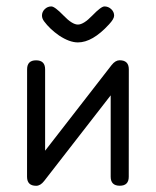

<svg xmlns="http://www.w3.org/2000/svg" viewBox="-20 -592 496 612"><path d="M343.8 -542.2Q343.8 -531.7 327.4 -514.2Q274.9 -456.8 228.3 -456.8Q201.4 -456.8 168 -479Q138.7 -499.5 120.4 -524.2Q113.8 -533.4 113.8 -542.2Q113.8 -554.2 122.7 -562.9Q131.6 -571.5 143.6 -571.5Q154.5 -571.5 182.4 -542.6Q210.2 -513.7 228.3 -513.7Q246.6 -513.7 274.4 -542.6Q302.2 -571.5 313 -571.5Q325.2 -571.5 334.5 -562.9Q343.8 -554.2 343.8 -542.2ZM390.6 -371.1 390.4 -28.6Q390.4 0 361.8 0Q332.8 0 332.8 -28.6V-288.1L120.6 -14.9Q108.9 0.2 95.2 0.2Q66.2 0.2 66.2 -28.6L66.4 -371.1Q66.4 -399.7 95 -399.7Q123.8 -399.7 123.8 -371.1V-111.6L335.9 -384.8Q347.9 -399.9 361.3 -399.9Q390.6 -399.9 390.6 -371.1Z"/></svg>

Font: EnergyBar
Style: Regular
Weight: 400
Italic angle: -10°
Version: 1.0 2000-03-28